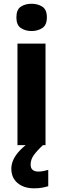

<svg xmlns="http://www.w3.org/2000/svg" viewBox="-20 -781 339 1033"><path d="M224.9 -546.4V0H74V-546.4ZM150.1 -760.8Q182.9 -760.8 207.6 -745.2Q232.2 -729.5 232.2 -687.1Q232.2 -646.3 207.6 -630.2Q182.9 -614 150.1 -614Q115.9 -614 92.1 -630.2Q68.2 -646.3 68.2 -687.1Q68.2 -729.5 92.1 -745.2Q115.9 -760.8 150.1 -760.8ZM144.8 104.4Q144.8 124 155.8 133Q166.9 142.1 185.5 142.1Q200 142.1 215.2 139Q230.4 135.9 239.6 133V220.8Q224.4 225.4 206.1 228.8Q187.8 232.2 163.6 232.2Q108.1 232.2 74.6 203.8Q41 175.5 41 126.6Q41 101.3 52.8 76.4Q64.5 51.5 88.2 27.1Q111.8 2.7 146.5 -21.1L210.9 0Q176.9 32 160.8 55.1Q144.8 78.3 144.8 104.4Z"/></svg>

Font: Noto Sans Khmer UI
Style: Regular
Weight: 400
Designer: Danh Hong and the Monotype Design Team
Foundry: Monotype Imaging Inc.
Version: Version 2.002